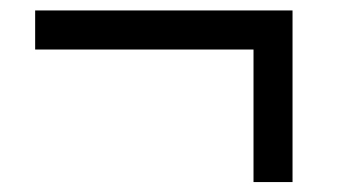

<svg xmlns="http://www.w3.org/2000/svg" viewBox="-20 -187 662 373"><path d="M472.5 166.7V-90.8H48.3V-166.7H548.3V166.7Z"/></svg>

Font: 0xA000-Squarish
Style: Squareish
Weight: 400
Version: Version 0.1